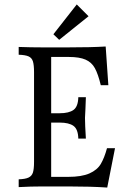

<svg xmlns="http://www.w3.org/2000/svg" viewBox="-20 -838 549 863"><path d="M497 -172 462 5Q389 0 285 0H172Q118 0 64 3V-32Q94 -33 108.5 -40Q123 -47 128 -62.5Q133 -78 133 -111V-513Q133 -546 128 -562Q123 -578 108.5 -584.5Q94 -591 64 -592V-627Q118 -625 172 -625H285Q391 -625 455 -629L467 -455H433Q421 -505 406.5 -531.5Q392 -558 364.5 -570Q337 -582 289 -582H210V-329H248Q290 -329 310.5 -344Q331 -359 332 -401H366Q364 -355 364 -348Q362 -314 362 -308L363 -270L366 -215H332Q331 -257 310.5 -272Q290 -287 248 -287H210V-43H286Q347 -43 382 -58.5Q417 -74 433 -101Q449 -128 461 -172ZM378 -765 246 -659 220 -684 325 -818Z"/></svg>

Font: Gupter
Style: Regular
Weight: 400
Designer: Octavio Pardo
Version: Version 1.000